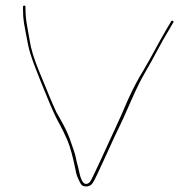

<svg xmlns="http://www.w3.org/2000/svg" viewBox="-20 -700 691 689"><path d="M67 -680C64 -680 62.5 -678.3 62.5 -675V-667C62.5 -648.5 63.7 -632 66 -617.5C67.7 -607.2 69.7 -596.2 72 -584.5C74.3 -572.8 77.2 -557.9 80.6 -539.8C84.1 -521.6 91.9 -496.4 104 -464C111 -445.3 118.3 -426.7 126 -408C133.7 -389.3 141.5 -370.2 149.5 -350.5C157.5 -330.8 165.5 -312.2 173.5 -294.5C181.5 -276.8 189.6 -262 196.2 -250C202.9 -238 211.3 -220.6 221.4 -197.8C231.5 -175 242.1 -135.9 253.1 -80.4C255.1 -70.1 260.8 -56.6 270 -40C273.3 -34 279.6 -31 288.7 -31C297.9 -31 305 -34 310 -40C315 -46 321.2 -57.3 328.7 -74C336.2 -90.7 344 -107.3 351.9 -124C359.8 -140.7 368.1 -158.8 376.9 -178.5C385.6 -198.2 395.2 -218.5 405.6 -239.5C416 -260.5 430.8 -293.2 450 -337.5C469.2 -381.8 487.1 -416.8 502.1 -442.5C517.1 -468.2 531.2 -493.7 544.6 -519C557.9 -544.3 570.9 -567.3 583.6 -588L601.6 -619C603.6 -621.7 603.2 -623.7 600.6 -625C597.9 -626.3 595.9 -626 594.6 -624L575.6 -592C563.6 -571.3 550.7 -548.3 537.1 -523C523.4 -497.7 509.1 -472.2 494.1 -446.5C478.1 -420.8 458.7 -385.7 438.7 -341C419.6 -296.3 405 -263.5 395 -242.5C385 -221.5 375.6 -201.2 366.9 -181.5C358.1 -161.8 349.8 -143.7 341.9 -127C334 -110.3 326.2 -93.8 318.7 -77.5C311.2 -61.2 305.6 -50.8 301.9 -46.5C298.1 -42.2 293.7 -40 288.7 -40C278.1 -40 269.8 -55.2 263.7 -85.5C262.1 -93.8 260.2 -101.5 258.1 -108.5C256 -115.5 254.2 -123.5 252.5 -132.5C250.8 -141.5 248.3 -150.5 245 -159.5C241.7 -168.5 238.3 -178.2 235 -188.5C231.7 -198.8 227.7 -209.3 223.1 -220C218.5 -230.7 213.1 -241.8 206.9 -253.5C200.6 -265.2 192.3 -280 182 -298C173.7 -316 165.5 -334.7 157.5 -354C149.5 -373.3 136.7 -404.4 119.1 -447.3C101.5 -490.1 90.6 -526 86.5 -555C85.2 -564.3 82.3 -580.3 78 -603C73.7 -625.7 71.5 -647 71.5 -667V-675C71.5 -678.3 70 -680 67 -680Z"/></svg>

Font: Proton
Style: LitExt
Weight: 500
Version: Version 1.017